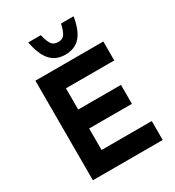

<svg xmlns="http://www.w3.org/2000/svg" viewBox="-225 -1100 1117 1229"><g transform="rotate(-30 333.0 -485.5)"><path d="M95 -736H597V-596H240V-439H556V-299H240V-140H611V0H95ZM346 -784Q276 -784 235.5 -830.5Q195 -877 178 -971H271Q280 -928 295.5 -902.5Q311 -877 346 -877Q381 -877 396 -902.5Q411 -928 420 -971H513Q497 -874 456.5 -829Q416 -784 346 -784Z"/></g></svg>

Font: Reem Kufi Ink
Style: Bold
Weight: 700
Designer: Khaled Hosny
Version: Version 1.002